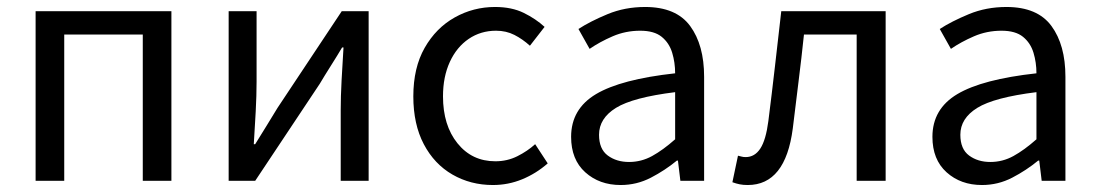

<svg xmlns="http://www.w3.org/2000/svg" viewBox="-20 -518 3143 550"><path d="M82 0V-486H471V0H389V-419H164V0Z M635 0V-486H715V-284Q715 -245 712.5 -198.5Q710 -152 707 -105H711Q725 -128 743.5 -157.5Q762 -187 775 -209L959 -486H1036V0H956V-202Q956 -241 958.5 -288Q961 -335 964 -382H960Q947 -360 928 -330Q909 -300 896 -278L711 0Z M1392 12Q1328 12 1276 -18Q1224 -48 1194 -105Q1164 -162 1164 -242Q1164 -324 1196.5 -381Q1229 -438 1282.5 -468Q1336 -498 1398 -498Q1446 -498 1480.5 -481Q1515 -464 1540 -441L1498 -387Q1477 -406 1453.5 -418Q1430 -430 1401 -430Q1357 -430 1322.5 -406.5Q1288 -383 1268.5 -340.5Q1249 -298 1249 -242Q1249 -159 1290.5 -107.5Q1332 -56 1399 -56Q1433 -56 1462 -70.5Q1491 -85 1513 -105L1549 -50Q1516 -21 1476 -4.5Q1436 12 1392 12Z M1758 12Q1697 12 1656.5 -24.5Q1616 -61 1616 -126Q1616 -206 1687.5 -248.5Q1759 -291 1914 -308Q1914 -339 1905.5 -367Q1897 -395 1875.5 -412.5Q1854 -430 1814 -430Q1772 -430 1735 -414Q1698 -398 1669 -378L1637 -435Q1671 -457 1720.5 -477.5Q1770 -498 1828 -498Q1917 -498 1957 -443.5Q1997 -389 1997 -298V0H1929L1922 -58H1919Q1885 -30 1844.5 -9Q1804 12 1758 12ZM1782 -54Q1817 -54 1848 -71Q1879 -88 1914 -119V-254Q1793 -239 1744.5 -209Q1696 -179 1696 -132Q1696 -91 1721 -72.5Q1746 -54 1782 -54Z M2122 12Q2109 12 2099 10Q2089 8 2078 4L2094 -72Q2099 -71 2104 -69.5Q2109 -68 2116 -68Q2142 -68 2158 -92.5Q2174 -117 2181 -171Q2191 -250 2200 -328.5Q2209 -407 2218 -486H2517V0H2434V-419H2283Q2276 -352 2267.5 -284.5Q2259 -217 2251 -150Q2230 12 2122 12Z M2793 12Q2732 12 2691.5 -24.5Q2651 -61 2651 -126Q2651 -206 2722.5 -248.5Q2794 -291 2949 -308Q2949 -339 2940.5 -367Q2932 -395 2910.5 -412.5Q2889 -430 2849 -430Q2807 -430 2770 -414Q2733 -398 2704 -378L2672 -435Q2706 -457 2755.5 -477.5Q2805 -498 2863 -498Q2952 -498 2992 -443.5Q3032 -389 3032 -298V0H2964L2957 -58H2954Q2920 -30 2879.5 -9Q2839 12 2793 12ZM2817 -54Q2852 -54 2883 -71Q2914 -88 2949 -119V-254Q2828 -239 2779.5 -209Q2731 -179 2731 -132Q2731 -91 2756 -72.5Q2781 -54 2817 -54Z"/></svg>

Font: .
Style: 
Weight: 400
Designer: Paul D. Hunt, Dalton Maag
Foundry: Dalton Maag Ltd
Version: Version 1.200